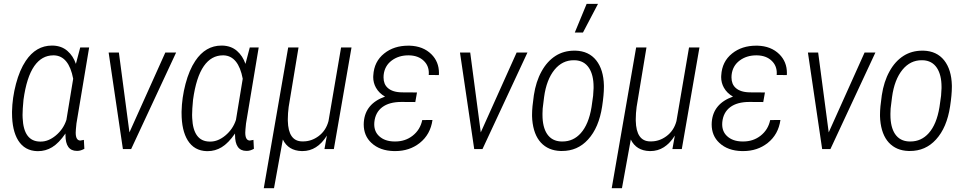

<svg xmlns="http://www.w3.org/2000/svg" viewBox="-20 -775 5021 998"><path d="M97.7 -161.6Q103 -40.5 187.5 -39.1Q189.9 -39.1 192.4 -39.1Q231.4 -39.1 269.5 -70.3Q309.6 -103.5 325.2 -151.9L360.4 -365.7Q337.9 -484.4 261.2 -487.3Q259.3 -487.3 257.3 -487.3Q197.3 -487.3 158.2 -431.6Q118.2 -374 102.1 -256.3Q97.2 -206.5 97.2 -177.2Q97.2 -168.5 97.7 -161.6ZM443.4 -528.3 377.4 -133.3Q373.5 -97.2 373.5 -85.4Q373.5 -45.4 397 -44.4L416 -47.9L418.5 -1.5Q398.9 9.3 382.3 9.3Q380.9 9.3 379.4 9.3Q320.3 9.3 320.3 -73.2Q320.3 -77.1 320.3 -81.1Q286.1 -31.2 251 -9.8Q217.3 10.7 177.2 10.7Q175.3 10.7 173.8 10.7Q108.4 8.8 74.7 -44.9Q42.5 -96.7 42.5 -187.5Q42.5 -191.4 42.5 -195.3Q43.9 -266.6 63 -338.9Q82 -411.1 113.8 -458.5Q167 -538.1 250 -538.1Q252.4 -538.1 254.9 -538.1Q300.3 -536.6 330.3 -510.5Q360.4 -484.4 374.5 -442.9L397 -528.3Z M598.1 -500.5 652.8 -86.9 838.9 -501V-502H839.8H893.1H895.5L662.1 -1V0H661.1H620.1H619.1L618.7 -1L544.9 -500.5V-502H546.4H597.2H598.1Z M979 -161.6Q984.4 -40.5 1068.8 -39.1Q1071.3 -39.1 1073.7 -39.1Q1112.8 -39.1 1150.9 -70.3Q1190.9 -103.5 1206.5 -151.9L1241.7 -365.7Q1219.2 -484.4 1142.6 -487.3Q1140.6 -487.3 1138.7 -487.3Q1078.6 -487.3 1039.6 -431.6Q999.5 -374 983.4 -256.3Q978.5 -206.5 978.5 -177.2Q978.5 -168.5 979 -161.6ZM1324.7 -528.3 1258.8 -133.3Q1254.9 -97.2 1254.9 -85.4Q1254.9 -45.4 1278.3 -44.4L1297.4 -47.9L1299.8 -1.5Q1280.3 9.3 1263.7 9.3Q1262.2 9.3 1260.7 9.3Q1201.7 9.3 1201.7 -73.2Q1201.7 -77.1 1201.7 -81.1Q1167.5 -31.2 1132.3 -9.8Q1098.6 10.7 1058.6 10.7Q1056.6 10.7 1055.2 10.7Q989.7 8.8 956.1 -44.9Q923.8 -96.7 923.8 -187.5Q923.8 -191.4 923.8 -195.3Q925.3 -266.6 944.3 -338.9Q963.4 -411.1 995.1 -458.5Q1048.3 -538.1 1131.3 -538.1Q1133.8 -538.1 1136.2 -538.1Q1181.6 -536.6 1211.7 -510.5Q1241.7 -484.4 1255.9 -442.9L1278.3 -528.3Z M1531.7 -528.3 1480.5 -219.2Q1476.1 -185.5 1476.1 -157.2Q1476.1 -151.9 1476.1 -147Q1478.5 -41.5 1549.8 -40Q1552.7 -40 1555.7 -40Q1598.6 -40 1635.3 -66.9Q1674.3 -95.7 1687.5 -145.5L1752.9 -528.3H1807.1L1715.3 0H1666.5L1679.2 -70.3Q1628.9 10.3 1552.2 10.3Q1550.3 10.3 1548.3 10.3Q1478.5 8.3 1450.2 -49.8L1404.3 203.1H1351.1L1478 -528.3Z M1871.1 -140.6Q1878.4 -236.3 1981.4 -272.9Q1950.7 -290 1934.1 -319.3Q1919.9 -344.7 1919.9 -374.5Q1919.9 -378.9 1920.4 -383.3Q1924.3 -455.1 1977.1 -497.1Q2027.3 -537.6 2102.1 -537.6Q2105.5 -537.6 2108.9 -537.6Q2179.2 -535.6 2222.2 -493.2Q2261.7 -454.1 2261.7 -395.5Q2261.7 -390.1 2261.2 -384.8L2208.5 -385.3Q2209 -389.6 2209 -393.6Q2209.5 -433.1 2183.1 -458.5Q2154.8 -486.3 2106 -487.3Q2104 -487.3 2102.5 -487.3Q2052.2 -487.3 2016.1 -460.4Q1979 -432.6 1974.1 -384.8Q1973.6 -378.4 1973.6 -372.6Q1973.6 -337.9 1995.1 -318.4Q2020.5 -294.9 2072.3 -294.9L2147.5 -294.4L2138.7 -244.6L2066.4 -245.1Q2002.9 -245.1 1966.8 -217.8Q1930.7 -190.4 1925.8 -140.1Q1925.3 -134.3 1925.3 -128.9Q1925.3 -90.8 1950.7 -67.4Q1980 -40 2030.8 -39.6Q2032.2 -39.6 2034.2 -39.6Q2086.4 -39.6 2124.5 -69.3Q2164.1 -100.1 2174.8 -150.9L2228 -151.4Q2217.3 -75.7 2161.6 -31.7Q2108.4 10.3 2034.7 10.3Q2031.2 10.3 2027.8 10.3Q1954.6 8.8 1910.6 -32.2Q1870.6 -69.3 1870.6 -128.4Q1870.6 -134.8 1871.1 -140.6Z M2424.3 -500.5 2479 -86.9 2665 -501V-502H2666H2719.2H2721.7L2488.3 -1V0H2487.3H2446.3H2445.3L2444.8 -1L2371.1 -500.5V-502H2372.6H2423.3H2424.3Z M2808.1 -270 2800.8 -210.9 2799.8 -184.6Q2799.8 -181.2 2799.8 -177.7Q2799.8 -114.7 2823.7 -78.6Q2849.1 -41 2897.9 -39.6Q2900.9 -39.6 2903.8 -39.6Q2960.4 -39.6 2999 -83Q3040 -128.9 3054.7 -218.3L3063 -277.3L3065.4 -316.4Q3065.4 -319.8 3065.4 -323.2Q3065.4 -385.3 3041.5 -421.9Q3016.1 -460.4 2967.3 -461.9Q2964.8 -461.9 2961.9 -461.9Q2903.3 -461.9 2862.8 -413.1Q2820.3 -361.3 2808.1 -270ZM2868.2 -484.9Q2910.6 -511.7 2965.8 -511.7Q2968.8 -511.7 2971.2 -511.7Q3040.5 -509.8 3079.1 -461.4Q3117.2 -413.1 3119.1 -330.6Q3119.1 -327.1 3119.1 -323.2Q3119.1 -282.7 3109.9 -222.2Q3093.3 -111.8 3036.6 -49.8Q2981.9 10.3 2900.4 9.8Q2897.5 9.8 2894 9.8Q2830.1 7.8 2791.5 -33.7Q2753.4 -75.2 2746.6 -152.3L2745.6 -170.9Q2745.6 -175.3 2745.6 -180.2Q2745.6 -216.8 2754.9 -279.8Q2765.6 -351.1 2794.9 -403.8Q2823.7 -456.5 2868.2 -484.9ZM3029.3 -754.9H3088.4L3010.3 -606H2967.8Z M3340.3 -528.3 3289.1 -219.2Q3284.7 -185.5 3284.7 -157.2Q3284.7 -151.9 3284.7 -147Q3287.1 -41.5 3358.4 -40Q3361.3 -40 3364.3 -40Q3407.2 -40 3443.8 -66.9Q3482.9 -95.7 3496.1 -145.5L3561.5 -528.3H3615.7L3523.9 0H3475.1L3487.8 -70.3Q3437.5 10.3 3360.8 10.3Q3358.9 10.3 3356.9 10.3Q3287.1 8.3 3258.8 -49.8L3212.9 203.1H3159.7L3286.6 -528.3Z M3679.7 -140.6Q3687 -236.3 3790 -272.9Q3759.3 -290 3742.7 -319.3Q3728.5 -344.7 3728.5 -374.5Q3728.5 -378.9 3729 -383.3Q3732.9 -455.1 3785.6 -497.1Q3835.9 -537.6 3910.6 -537.6Q3914.1 -537.6 3917.5 -537.6Q3987.8 -535.6 4030.8 -493.2Q4070.3 -454.1 4070.3 -395.5Q4070.3 -390.1 4069.8 -384.8L4017.1 -385.3Q4017.6 -389.6 4017.6 -393.6Q4018.1 -433.1 3991.7 -458.5Q3963.4 -486.3 3914.6 -487.3Q3912.6 -487.3 3911.1 -487.3Q3860.8 -487.3 3824.7 -460.4Q3787.6 -432.6 3782.7 -384.8Q3782.2 -378.4 3782.2 -372.6Q3782.2 -337.9 3803.7 -318.4Q3829.1 -294.9 3880.9 -294.9L3956.1 -294.4L3947.3 -244.6L3875 -245.1Q3811.5 -245.1 3775.4 -217.8Q3739.3 -190.4 3734.4 -140.1Q3733.9 -134.3 3733.9 -128.9Q3733.9 -90.8 3759.3 -67.4Q3788.6 -40 3839.4 -39.6Q3840.8 -39.6 3842.8 -39.6Q3895 -39.6 3933.1 -69.3Q3972.7 -100.1 3983.4 -150.9L4036.6 -151.4Q4025.9 -75.7 3970.2 -31.7Q3917 10.3 3843.3 10.3Q3839.8 10.3 3836.4 10.3Q3763.2 8.8 3719.2 -32.2Q3679.2 -69.3 3679.2 -128.4Q3679.2 -134.8 3679.7 -140.6Z M4232.9 -500.5 4287.6 -86.9 4473.6 -501V-502H4474.6H4527.8H4530.3L4296.9 -1V0H4295.9H4254.9H4253.9L4253.4 -1L4179.7 -500.5V-502H4181.2H4231.9H4232.9Z M4616.7 -270 4609.4 -210.9 4608.4 -184.6Q4608.4 -181.2 4608.4 -177.7Q4608.4 -114.7 4632.3 -78.6Q4657.7 -41 4706.5 -39.6Q4709.5 -39.6 4712.4 -39.6Q4769 -39.6 4807.6 -83Q4848.6 -128.9 4863.3 -218.3L4871.6 -277.3L4874 -316.4Q4874 -319.8 4874 -323.2Q4874 -385.3 4850.1 -421.9Q4824.7 -460.4 4775.9 -461.9Q4773.4 -461.9 4770.5 -461.9Q4711.9 -461.9 4671.4 -413.1Q4628.9 -361.3 4616.7 -270ZM4676.8 -484.9Q4719.2 -511.7 4774.4 -511.7Q4777.3 -511.7 4779.8 -511.7Q4849.1 -509.8 4887.7 -461.4Q4925.8 -413.1 4927.7 -330.6Q4927.7 -327.1 4927.7 -323.2Q4927.7 -282.7 4918.5 -222.2Q4901.9 -111.8 4845.2 -49.8Q4790.5 10.3 4709 9.8Q4706.1 9.8 4702.6 9.8Q4638.7 7.8 4600.1 -33.7Q4562 -75.2 4555.2 -152.3L4554.2 -170.9Q4554.2 -175.3 4554.2 -180.2Q4554.2 -216.8 4563.5 -279.8Q4574.2 -351.1 4603.5 -403.8Q4632.3 -456.5 4676.8 -484.9Z"/></svg>

Font: MAUL Condensed Light Italic
Style: Light Italic
Weight: 300
Italic angle: -12°
Designer: MAUL
Version: Version 1.0; 2020; ttfautohint (v1.8.3)